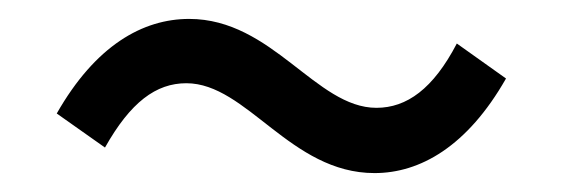

<svg xmlns="http://www.w3.org/2000/svg" viewBox="-20 -470 595 203"><path d="M376 -287C424 -287 474 -315 515 -387L463 -424C438 -376 410 -356 378 -356C314 -356 268 -450 180 -450C131 -450 81 -422 40 -350L91 -314C118 -362 145 -382 177 -382C241 -382 287 -287 376 -287Z"/></svg>

Font: Spoqa Han Sans Neo
Style: Regular
Weight: 400
Designer: [Spoqa Han Sans Neo] Dong-huui Kim ___ Younghwa Kang ___ Yujin Lee ___ [Noto Sans] Ryoko NISHIZUKA ____ (kana & ideograp
Foundry: Spoqa (http://www.spoqa-han-sans.com)
Version: Version 1.100;hotconv 1.0.109;makeotfexe 2.5.65596